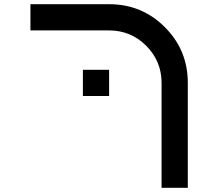

<svg xmlns="http://www.w3.org/2000/svg" viewBox="-20 -770 1040 915"><path d="M375 -312.5V-437.5H500V-312.5ZM500 -625H125V-750H500Q656.2 -750 765.6 -640.6Q875 -531.2 875 -375V125H750V-375Q750 -478.5 676.8 -551.8Q603.5 -625 500 -625Z"/></svg>

Font: Xanmono
Style: Regular
Weight: 400
Designer: GGBotNet
Foundry: GGBotNet
Version: 1.00